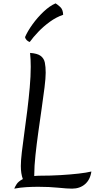

<svg xmlns="http://www.w3.org/2000/svg" viewBox="-20 -1117 577 1143"><path d="M65 6Q68 -3 78.5 -20Q89 -37 116 -51Q104 -83 104 -129Q104 -160 110 -211.5Q116 -263 125 -327Q134 -391 142.5 -460Q151 -529 157 -596Q163 -663 163 -720Q163 -741 162 -762Q161 -783 159 -802Q203 -799 222.5 -784Q242 -769 247 -744Q252 -719 252 -684Q252 -652 245 -596Q238 -540 228 -471Q218 -402 208 -330Q198 -258 191 -192.5Q184 -127 184 -78Q184 -73 184 -69Q200 -71 218 -71Q281 -71 340 -74.5Q399 -78 447.5 -83.5Q496 -89 524 -96Q517 -47 486 -20.5Q455 6 409 6Q380 6 327 0.5Q274 -5 207 -5Q174 -5 138 -3Q102 -1 65 6ZM129 -896Q144 -931 173.5 -972Q203 -1013 239.5 -1047.5Q276 -1082 311 -1097Q321 -1091 338 -1076Q355 -1061 356 -1029Q315 -1015 277 -987.5Q239 -960 208 -927.5Q177 -895 157 -867Q147 -870 139 -878Q131 -886 129 -896Z"/></svg>

Font: Merienda Light
Style: Regular
Weight: 300
Designer: Eduardo Rodriguez Tunni
Foundry: Eduardo Rodriguez Tunni
Version: Version 2.001; ttfautohint (v1.8.4.7-5d5b)